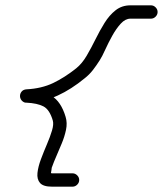

<svg xmlns="http://www.w3.org/2000/svg" viewBox="-20 -586 611 720"><path d="M546 -566Q556 -566 563.5 -558.5Q571 -551 571 -541Q571 -531 563.5 -523.5Q556 -516 546 -516Q527 -516 507.5 -516Q488 -516 469 -516Q450 -516 433 -497.5Q416 -479 401 -452Q386 -425 374.5 -399.5Q363 -374 354 -360Q342 -341 328.5 -323.5Q315 -306 297 -292Q297 -292 297 -292Q297 -292 297 -292Q247 -251 197 -228Q147 -205 81 -201Q69 -200 63.5 -208Q58 -216 57 -226Q57 -236 63 -243.5Q69 -251 81 -251Q138 -248 173.5 -226.5Q209 -205 226 -148Q226 -148 226 -148Q226 -148 226 -148Q233 -125 227.5 -99Q222 -73 211.5 -48Q201 -23 192 -2Q187 9 182.5 20.5Q178 32 174 43Q174 45 173 51.5Q172 58 171 63Q170 68 168 63Q168 62 170.5 63Q173 64 175 64Q194 64 213.5 64Q233 64 252 64Q252 64 252 64Q252 64 252 64Q262 64 269.5 71.5Q277 79 277 89Q277 99 269.5 106.5Q262 114 252 114Q233 114 213.5 114Q194 114 175 114Q142 114 130 100Q118 86 120.5 62.5Q123 39 133.5 11Q144 -17 156 -45Q168 -73 175 -96.5Q182 -120 178 -134Q178 -134 178 -134Q178 -134 178 -134Q166 -175 143 -187Q120 -199 79 -201Q67 -202 61 -209.5Q55 -217 55 -226Q55 -235 61 -242.5Q67 -250 79 -251Q136 -254 179 -274.5Q222 -295 266 -330Q266 -330 266 -330Q266 -330 266 -330Q288 -348 305 -377Q322 -406 338 -438.5Q354 -471 372 -500Q390 -529 413.5 -547.5Q437 -566 469 -566Q488 -566 507.5 -566Q527 -566 546 -566Q546 -566 546 -566Q546 -566 546 -566Z"/></svg>

Font: FRB American Cursive Semibold
Style: Italic
Weight: 600
Italic angle: -25°
Version: Version 2.0;Modular Font Editor K font №1